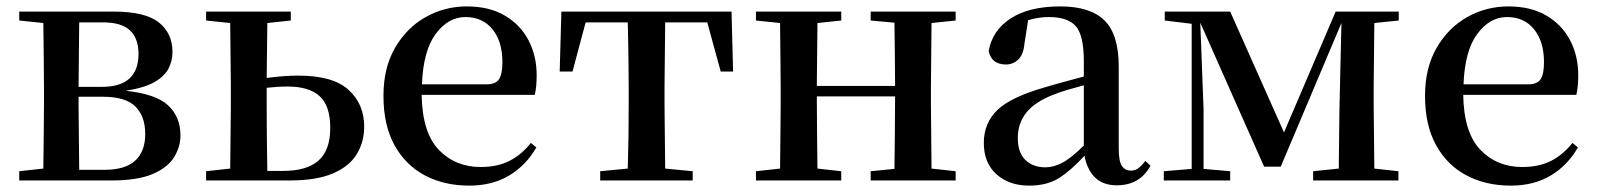

<svg xmlns="http://www.w3.org/2000/svg" viewBox="-20 -563 4985 599"><path d="M112.8 0H40V-28.8L115.2 -37.1Q115.7 -64.9 116 -99.9Q116.2 -134.8 116.7 -169.7Q117.2 -204.6 117.2 -231.9V-295.9Q117.2 -323.7 116.7 -358.4Q116.2 -393.1 116 -428Q115.7 -462.9 115.2 -491.2L40 -499V-526.9H334Q433.1 -526.9 475.6 -492.9Q518.1 -459 518.1 -400.9Q518.1 -373.5 505.9 -349.4Q493.7 -325.2 462.2 -307.1Q430.7 -289.1 372.1 -279.8Q466.3 -270 504.6 -234.1Q543 -198.2 543 -141.1Q543 -104.5 522.9 -72.3Q502.9 -40 456.1 -20Q409.2 0 328.1 0ZM227.1 -493.2 225.1 -292H297.9Q412.1 -292 412.1 -395Q412.1 -442.9 385.7 -468Q359.4 -493.2 300.8 -493.2ZM225.1 -261.2V-231.9L227.1 -33.2H306.2Q370.6 -33.2 401.9 -62Q433.1 -90.8 433.1 -145Q433.1 -199.7 402.6 -230.5Q372.1 -261.2 300.8 -261.2Z M623 0V-28.8L698.2 -37.1L700.2 -231.9V-295.9L698.2 -491.2L623 -499V-526.9H887.2V-499L814 -491.2L812 -319.8Q837.9 -323.2 862.5 -325.2Q887.2 -327.1 911.1 -327.1Q1018.6 -327.1 1067.4 -282.7Q1116.2 -238.3 1116.2 -168Q1116.2 -120.1 1093 -82Q1069.8 -43.9 1018.8 -22Q967.8 0 883.3 0ZM812 -289.1V-231.9Q812 -203.6 812.3 -167.2Q812.5 -130.9 813 -94.7Q813.5 -58.6 814 -29.8H864.3Q937 -29.8 973.6 -62Q1010.3 -94.2 1010.3 -164.1Q1010.3 -232.9 977.3 -262.9Q944.3 -293 877.9 -293Q860.8 -293 844.5 -292Q828.1 -291 812 -289.1Z M1444.3 16.1Q1365.7 16.1 1305.4 -15.9Q1245.1 -47.9 1210.7 -110.1Q1176.3 -172.4 1176.3 -264.2Q1176.3 -351.6 1212.6 -414.1Q1249 -476.6 1308.1 -509.8Q1367.2 -543 1436.5 -543Q1506.3 -543 1554.9 -514.4Q1603.5 -485.8 1628.9 -437.3Q1654.3 -388.7 1654.3 -328.1Q1654.3 -292.5 1648.4 -267.1H1295.4Q1297.4 -149.4 1348.9 -95.7Q1400.4 -42 1479.5 -42Q1532.7 -42 1570.3 -61.5Q1607.9 -81.1 1636.2 -117.2L1653.3 -103Q1621.1 -46.9 1568.4 -15.4Q1515.6 16.1 1444.3 16.1ZM1296.4 -299.8H1497.1Q1526.4 -299.8 1536.9 -315.9Q1547.4 -332 1547.4 -369.1Q1547.4 -433.6 1516.4 -471.7Q1485.4 -509.8 1432.1 -509.8Q1378.4 -509.8 1339.4 -457.3Q1300.3 -404.8 1296.4 -299.8Z M1937.5 0H1852.5V-28.8L1938.5 -37.1Q1939.9 -79.6 1940.7 -135.3Q1941.4 -190.9 1941.4 -231.9V-295.9Q1941.4 -323.7 1940.9 -358.9Q1940.4 -394 1939.9 -429.4Q1939.5 -464.8 1938.5 -493.2H1807.1L1766.1 -339.8H1726.1L1731.4 -526.9H2262.2L2267.1 -339.8H2228.5L2186.5 -493.2H2055.2L2053.2 -295.9V-231.9L2055.2 -37.1L2141.1 -28.8V0Z M2696.3 -499V-526.9H2961.4V-499L2886.2 -491.2L2884.3 -295.9V-231.9L2886.2 -37.1L2961.4 -28.8V0H2696.3V-28.8L2770.5 -36.1Q2771 -78.6 2771.7 -139.6Q2772.5 -200.7 2772.5 -262.2H2528.3Q2528.3 -201.2 2529.1 -140.1Q2529.8 -79.1 2530.3 -37.1L2604.5 -28.8V0H2338.4V-28.8L2413.6 -37.1Q2414.1 -64.9 2414.3 -99.9Q2414.6 -134.8 2415 -169.7Q2415.5 -204.6 2415.5 -231.9V-295.9Q2415.5 -323.7 2415 -358.4Q2414.6 -393.1 2414.3 -428Q2414.1 -462.9 2413.6 -491.2L2338.4 -499V-526.9H2604.5V-499L2530.3 -491.2L2528.3 -294.9H2772.5Q2772.5 -340.8 2771.7 -395.8Q2771 -450.7 2770.5 -492.2Z M3464.4 15.1Q3420.9 15.1 3396.2 -9.3Q3371.6 -33.7 3363.3 -77.1Q3321.3 -31.2 3283.9 -7.6Q3246.6 16.1 3190.4 16.1Q3128.9 16.1 3089.1 -19Q3049.3 -54.2 3049.3 -117.2Q3049.3 -178.7 3091.3 -219.5Q3133.3 -260.3 3241.2 -291Q3268.6 -299.3 3299.6 -307.6Q3330.6 -315.9 3361.3 -324.2V-372.1Q3361.3 -453.1 3336.2 -481.4Q3311 -509.8 3252.4 -509.8Q3220.2 -509.8 3187.5 -500L3176.3 -428.2Q3172.9 -392.1 3156.5 -377Q3140.1 -361.8 3118.7 -361.8Q3073.2 -361.8 3064.5 -403.8Q3075.7 -468.3 3133.3 -505.6Q3190.9 -543 3287.6 -543Q3381.8 -543 3426 -499Q3470.2 -455.1 3470.2 -356V-100.1Q3470.2 -60.1 3480 -45.4Q3489.7 -30.8 3508.3 -30.8Q3520.5 -30.8 3530.3 -37.4Q3540 -43.9 3553.2 -61L3569.3 -45.9Q3536.1 15.1 3464.4 15.1ZM3361.3 -108.9V-296.9Q3335 -290 3310.5 -282.7Q3286.1 -275.4 3267.6 -268.1Q3209.5 -245.6 3182.4 -212.2Q3155.3 -178.7 3155.3 -132.8Q3155.3 -86.4 3179.2 -63.7Q3203.1 -41 3241.2 -41Q3266.1 -41 3293.2 -54.7Q3320.3 -68.4 3361.3 -108.9Z M3697.8 0H3610.8V-28.8L3697.8 -36.1V-488.8L3613.8 -499V-526.9H3817.9L3985.8 -149.9L4147 -526.9H4343.8V-499L4267.6 -491.2L4265.6 -295.9V-231.9L4267.6 -37.1L4342.8 -28.8V0H4076.7V-28.8L4156.7 -37.1L4158.7 -219.2L4165 -491.2L3975.6 -43H3923.8L3724.6 -492.2L3734.9 -221.2V-36.1L3817.9 -28.8V0Z M4693.8 16.1Q4615.2 16.1 4554.9 -15.9Q4494.6 -47.9 4460.2 -110.1Q4425.8 -172.4 4425.8 -264.2Q4425.8 -351.6 4462.2 -414.1Q4498.5 -476.6 4557.6 -509.8Q4616.7 -543 4686 -543Q4755.9 -543 4804.4 -514.4Q4853 -485.8 4878.4 -437.3Q4903.8 -388.7 4903.8 -328.1Q4903.8 -292.5 4897.9 -267.1H4544.9Q4546.9 -149.4 4598.4 -95.7Q4649.9 -42 4729 -42Q4782.2 -42 4819.8 -61.5Q4857.4 -81.1 4885.7 -117.2L4902.8 -103Q4870.6 -46.9 4817.9 -15.4Q4765.1 16.1 4693.8 16.1ZM4545.9 -299.8H4746.6Q4775.9 -299.8 4786.4 -315.9Q4796.9 -332 4796.9 -369.1Q4796.9 -433.6 4765.9 -471.7Q4734.9 -509.8 4681.6 -509.8Q4627.9 -509.8 4588.9 -457.3Q4549.8 -404.8 4545.9 -299.8Z"/></svg>

Font: Source Han Serif TW SemiBold
Style: Regular
Weight: 600
Designer: Ryoko NISHIZUKA Ë•øÂ°öÊ∂ºÂ≠ê (kana & ideographs); Frank Grie√ühammer (Latin, Greek & Cyrillic); Wenlong ZHANG Âº†ÊñáÈæô 
Foundry: Adobe
Version: Version 2.003;hotconv 1.1.1;makeotfexe 2.6.0